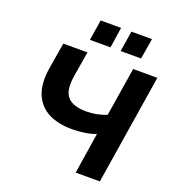

<svg xmlns="http://www.w3.org/2000/svg" viewBox="-160 -1035 1045 1157"><g transform="rotate(20 362.5 -456.5)"><path d="M458 0 499 -263Q471 -251 429.5 -244.5Q388 -238 347 -238Q257 -238 194.5 -270.5Q132 -303 105 -369.5Q78 -436 94 -536L122 -705H277L250 -542Q235 -448 270 -408Q305 -368 391 -368Q457 -368 520 -393L570 -705H725L613 0ZM462 -781 483 -913H615L593 -781ZM265 -781 286 -913H417L397 -781Z"/></g></svg>

Font: Mulish ExtraBold
Style: Italic
Weight: 800
Italic angle: -9°
Designer: Vernon Adams
Foundry: Vernon Adams
Version: Version 3.603; ttfautohint (v1.8.3)